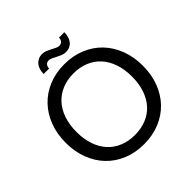

<svg xmlns="http://www.w3.org/2000/svg" viewBox="-223 -1055 1243 1243"><g transform="rotate(-45 399.0 -433.0)"><path d="M399 7.5Q320 7.5 255 -19.2Q190 -46 143.5 -94.5Q97 -143 71.5 -210.2Q46 -277.5 46 -358Q46 -438.5 71.5 -505.8Q97 -573 143.5 -621.8Q190 -670.5 255 -697.5Q320 -724.5 399 -724.5Q478 -724.5 543.2 -697.5Q608.5 -670.5 655 -621.8Q701.5 -573 727 -505.8Q752.5 -438.5 752.5 -358Q752.5 -277.5 727 -210.2Q701.5 -143 655 -94.5Q608.5 -46 543.2 -19.2Q478 7.5 399 7.5ZM399 -640.5Q341.5 -640.5 294.5 -621Q247.5 -601.5 214.2 -565.2Q181 -529 163 -476.5Q145 -424 145 -358Q145 -292 163 -239.8Q181 -187.5 214.2 -151.2Q247.5 -115 294.5 -95.8Q341.5 -76.5 399 -76.5Q457 -76.5 504 -95.8Q551 -115 584 -151.2Q617 -187.5 635 -239.8Q653 -292 653 -358Q653 -424 635 -476.5Q617 -529 584 -565.2Q551 -601.5 504 -621Q457 -640.5 399 -640.5ZM497 -870.5H546Q546 -849 540.5 -831Q535 -813 524.5 -799.8Q514 -786.5 498.5 -779.2Q483 -772 463 -772Q445.5 -772 429.5 -778.5Q413.5 -785 398.8 -792.8Q384 -800.5 371 -807Q358 -813.5 346 -813.5Q329 -813.5 319.8 -802.8Q310.5 -792 310 -774H260Q260 -795.5 265.8 -813.8Q271.5 -832 282.2 -845Q293 -858 308.8 -865.5Q324.5 -873 344 -873Q361.5 -873 377.5 -866.5Q393.5 -860 408 -852.2Q422.5 -844.5 435.5 -838Q448.5 -831.5 460.5 -831.5Q478 -831.5 487.2 -841.8Q496.5 -852 497 -870.5Z"/></g></svg>

Font: LatoCHI
Style: Regular
Weight: 400
Designer: Lukasz Dziedzic
Foundry: tyPoland Lukasz Dziedzic
Version: Version 1.104